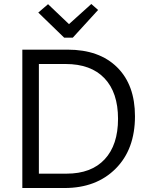

<svg xmlns="http://www.w3.org/2000/svg" viewBox="-20 -943 751 963"><path d="M302 -754 172 -880 221 -922 326 -822 438 -923 472 -893 345 -754ZM92 0V-694H319Q478 -694 567.5 -605.5Q657 -517 657 -360Q657 -194 560 -97Q463 0 304 0ZM175 -72H314Q438 -72 505 -144Q572 -216 572 -347Q572 -479 504 -550.5Q436 -622 309 -622H175Z"/></svg>

Font: Cantarell
Style: Regular
Weight: 400
Designer: Dave Crossland, Nikolaus Waxweiler, Florian Fecher, Jacques Le Bailly, Eben Sorkin, Alexei Vanyashin, Alexios Zavras, Em
Version: Version 0.303